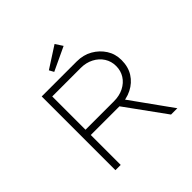

<svg xmlns="http://www.w3.org/2000/svg" viewBox="-217 -1089 1289 1289"><g transform="rotate(-45 427.5 -444.0)"><path d="M168 0V-700H500Q563 -700 612 -672Q661 -644 690.5 -598Q720 -552 720 -494Q720 -429 690.5 -382.5Q661 -336 609.5 -310Q558 -284 492 -284H218V0ZM696 0 478 -301 523 -325 756 0ZM218 -334H488Q540 -334 580.5 -354.5Q621 -375 643.5 -410.5Q666 -446 666 -491Q666 -536 643 -572Q620 -608 579.5 -629Q539 -650 489 -650H218ZM344 -757 326 -790 478 -888 512 -836Z"/></g></svg>

Font: Lexend Peta ExtraLight
Style: Regular
Weight: 250
Version: Version 1.007